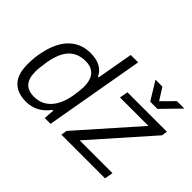

<svg xmlns="http://www.w3.org/2000/svg" viewBox="-135 -1014 1317 1317"><g transform="rotate(45 523.5 -355.5)"><path d="M210.9 12.2Q126 12.2 81.5 -35.2Q37.1 -82.5 37.1 -176.8Q37.1 -233.4 44.9 -275.9Q67.4 -407.7 130.6 -472.9Q193.8 -538.1 288.1 -538.1Q402.8 -538.1 439.9 -458H445.8L493.2 -723.1H564.9L438 0H381.8L387.2 -77.1H379.9Q314 12.2 210.9 12.2ZM1013.2 -723.1 883.8 -590.8H814L732.9 -723.1H799.8L855 -636.2L940.9 -723.1ZM543 0 549.8 -43 922.9 -464.8H647L658.2 -525.9H1041L1034.2 -484.9L659.2 -61H978L966.8 0ZM225.1 -50.8Q299.3 -50.8 346.9 -102.1Q394.5 -153.3 411.1 -250Q420.9 -313 420.9 -338.9Q420.9 -378.4 411.1 -406.2Q401.4 -434.1 384 -448.5Q366.7 -462.9 347.7 -469Q328.6 -475.1 305.2 -475.1Q229.5 -475.1 184.1 -428.2Q138.7 -381.3 121.1 -279.8Q110.8 -216.3 110.8 -178.2Q110.8 -50.8 225.1 -50.8Z"/></g></svg>

Font: Archivo Light
Style: Italic
Weight: 300
Italic angle: -10°
Designer: Hector Gatti
Foundry: Omnibus-Type
Version: Version 2.001